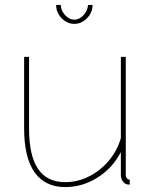

<svg xmlns="http://www.w3.org/2000/svg" viewBox="-20 -750 616 780"><path d="M78 -228V-519H98V-228Q98 -118 134.5 -64Q171 -10 245 -10Q295 -10 341 -33Q387 -56 421.5 -96.5Q456 -137 471 -189V-519H491V-40Q491 -31 495.5 -25.5Q500 -20 507 -20V0Q501 0 498 -0.5Q495 -1 493 -2Q483 -6 477 -16.5Q471 -27 471 -40V-132Q437 -67 376 -28.5Q315 10 245 10Q163 10 120.5 -50Q78 -110 78 -228ZM282 -670Q302 -670 318.5 -687.5Q335 -705 338 -730H356Q356 -699 333.5 -676Q311 -653 282 -653Q253 -653 230.5 -676Q208 -699 208 -730H227Q227 -708 244 -689Q261 -670 282 -670Z"/></svg>

Font: Raleway Thin Thin
Style: Regular
Weight: 250
Version: Version 4.026